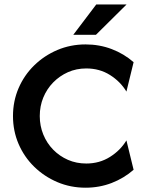

<svg xmlns="http://www.w3.org/2000/svg" viewBox="-20 -839 650 871"><path d="M368.1 12.5Q300 12.5 240.3 -12.8Q180.6 -38.2 135.1 -82.6Q89.6 -127.1 64.2 -186.1Q38.9 -245.1 38.9 -312.5Q38.9 -379.9 64.2 -438.9Q89.6 -497.9 135.1 -542.4Q180.6 -586.8 240.3 -612.2Q300 -637.5 368.1 -637.5Q431.2 -637.5 486.8 -616.3Q542.4 -595.1 586.1 -556.9L553.5 -423.6Q526.4 -468.8 479.2 -498.6Q431.9 -528.5 371.5 -528.5Q326.4 -528.5 288.2 -511.5Q250 -494.4 221.2 -464.9Q192.4 -435.4 176.4 -396.5Q160.4 -357.6 160.4 -312.5Q160.4 -268.1 176.4 -228.8Q192.4 -189.6 221.2 -160.1Q250 -130.6 288.2 -113.9Q326.4 -97.2 371.5 -97.2Q431.2 -97.2 478.8 -127.1Q526.4 -156.9 553.5 -202.1L586.1 -68.8Q542.4 -30.6 486.8 -9Q431.2 12.5 368.1 12.5ZM312.5 -681.2 416.7 -818.8H554.2L415.3 -681.2Z"/></svg>

Font: Afacad Flux SemiBold
Style: Regular
Weight: 600
Designer: Kristian Moeller
Foundry: Dicotype
Version: Version 1.100